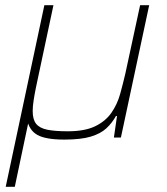

<svg xmlns="http://www.w3.org/2000/svg" viewBox="-20 -530 644 740"><path d="M2 190 151 -510H186L119 -195Q113 -166 109.5 -142.5Q106 -119 106 -102Q106 -69 119.5 -52.5Q133 -36 162.5 -30Q192 -24 241 -24Q307 -24 347 -43.5Q387 -63 409.5 -95.5Q432 -128 443 -167.5Q454 -207 463 -246L520 -510H555L446 0H419L431 -83H427Q412 -56 390 -35.5Q368 -15 330 -3.5Q292 8 228 8Q156 8 124 -10Q92 -28 84 -71L96 -90L37 190Z"/></svg>

Font: Saira Thin Thin
Style: Italic
Weight: 250
Italic angle: -12°
Version: Version 1.101